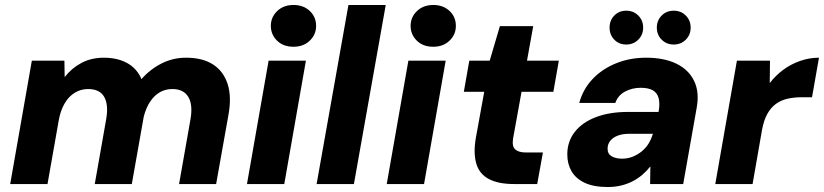

<svg xmlns="http://www.w3.org/2000/svg" viewBox="-20 -740 3313 772"><path d="M21 0 108 -496H239L240 -430Q268 -466 307.5 -487Q347 -508 398 -508Q435 -508 465 -498Q495 -488 516 -469Q537 -450 549 -422Q583 -461 629 -484.5Q675 -508 728 -508Q795 -508 837 -480.5Q879 -453 895.5 -401.5Q912 -350 898 -275L849 0H700L746 -261Q756 -319 737 -350.5Q718 -382 673 -382Q645 -382 622.5 -369Q600 -356 583.5 -331Q567 -306 558 -271L510 0H361L407 -261Q417 -319 399 -350.5Q381 -382 334 -382Q305 -382 280.5 -367Q256 -352 239.5 -323.5Q223 -295 216 -255L171 0Z M973 0 1060 -496H1210L1123 0ZM1160 -552Q1119 -552 1094 -576.5Q1069 -601 1069 -636Q1069 -671 1094.5 -695.5Q1120 -720 1160 -720Q1200 -720 1225.5 -696Q1251 -672 1251 -636Q1251 -601 1225.5 -576.5Q1200 -552 1160 -552Z M1253 0 1381 -720H1531L1403 0Z M1535 0 1622 -496H1772L1685 0ZM1722 -552Q1681 -552 1656 -576.5Q1631 -601 1631 -636Q1631 -671 1656.5 -695.5Q1682 -720 1722 -720Q1762 -720 1787.5 -696Q1813 -672 1813 -636Q1813 -601 1787.5 -576.5Q1762 -552 1722 -552Z M2047 0Q1983 0 1945 -20.5Q1907 -41 1895 -82.5Q1883 -124 1893 -184L1927 -371H1845L1867 -496H1949L1990 -635H2124L2099 -496H2227L2205 -371H2077L2043 -183Q2038 -151 2052 -139Q2066 -127 2093 -127H2163L2140 0Z M2424 12Q2367 12 2331 -5Q2295 -22 2278 -51.5Q2261 -81 2261 -119Q2261 -171 2291 -209.5Q2321 -248 2376 -269Q2431 -290 2506 -290H2628Q2634 -323 2628.5 -344.5Q2623 -366 2605.5 -376.5Q2588 -387 2556 -387Q2522 -387 2493.5 -372Q2465 -357 2454 -326H2309Q2324 -381 2362 -421.5Q2400 -462 2456 -485Q2512 -508 2578 -508Q2650 -508 2699.5 -484Q2749 -460 2771 -414.5Q2793 -369 2781 -305L2727 0H2594L2595 -71Q2581 -53 2563 -37.5Q2545 -22 2523.5 -11Q2502 0 2477 6Q2452 12 2424 12ZM2481 -102Q2504 -102 2524 -110Q2544 -118 2560.5 -131.5Q2577 -145 2588 -163Q2599 -181 2605 -202H2509Q2483 -202 2463.5 -194.5Q2444 -187 2433.5 -173.5Q2423 -160 2423 -142Q2423 -121 2439.5 -111.5Q2456 -102 2481 -102ZM2498 -561Q2469 -561 2450 -580.5Q2431 -600 2431 -629Q2431 -658 2450 -677.5Q2469 -697 2498 -697Q2527 -697 2546.5 -677.5Q2566 -658 2566 -629Q2566 -600 2546.5 -580.5Q2527 -561 2498 -561ZM2689 -561Q2660 -561 2640.5 -580.5Q2621 -600 2621 -629Q2621 -658 2640.5 -677.5Q2660 -697 2689 -697Q2718 -697 2737.5 -677.5Q2757 -658 2757 -629Q2757 -600 2737.5 -580.5Q2718 -561 2689 -561Z M2856 0 2943 -496H3076L3075 -406Q3099 -437 3129.5 -459.5Q3160 -482 3197 -495Q3234 -508 3273 -508L3245 -349H3204Q3173 -349 3146.5 -343Q3120 -337 3099.5 -322Q3079 -307 3065 -281.5Q3051 -256 3044 -218L3006 0Z"/></svg>

Font: DM Sans 24pt Black
Style: Italic
Weight: 900
Italic angle: -10°
Designer: Colophon Foundry, Jonny Pinhorn
Foundry: Colophon Foundry
Version: Version 4.004;gftools[0.9.30]